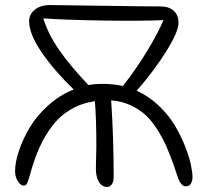

<svg xmlns="http://www.w3.org/2000/svg" viewBox="-20 -679 818 753"><path d="M400.9 54.2Q379.9 54.2 367.9 34.2Q356 14.2 356 -17.1Q356 -28.3 356.9 -59.6Q357.9 -90.8 357.9 -105Q357.9 -211.9 352.1 -282.2Q298.8 -274.4 256.6 -249.3Q214.4 -224.1 184.8 -184.8Q155.3 -145.5 135.7 -102.5Q116.2 -59.6 101.1 -5.9Q89.8 35.6 84.5 43Q80.1 48.8 73.2 48.8Q60.5 48.8 49.8 31.5Q39.1 14.2 39.1 -6.8Q39.1 -42.5 54.2 -87.6Q69.3 -132.8 96.7 -179Q124 -225.1 169.4 -265.9Q214.8 -306.6 269 -328.1Q192.4 -402.3 143.3 -473.9Q94.2 -545.4 94.2 -596.2Q94.2 -623 116.7 -641.1Q139.2 -659.2 175.8 -659.2Q204.6 -659.2 375 -656.5Q545.4 -653.8 607.9 -653.8Q643.6 -653.8 661.9 -636.2Q680.2 -618.7 680.2 -589.8Q680.2 -554.7 631.6 -477.1Q583 -399.4 516.1 -323.2Q563 -302.2 602.1 -265.1Q641.1 -228 664.8 -188.5Q688.5 -148.9 705.1 -107.2Q721.7 -65.4 728.3 -34.4Q734.9 -3.4 734.9 16.1Q734.9 29.8 728.8 40.8Q722.7 51.8 709 51.8Q704.1 51.8 700 50Q695.8 48.3 692.1 43.9Q688.5 39.6 685.8 35.2Q683.1 30.8 679.4 21.5Q675.8 12.2 673.6 5.6Q671.4 -1 667 -14.4Q662.6 -27.8 659.2 -37.1Q645 -76.2 632.1 -105.7Q619.1 -135.3 597.7 -169.7Q576.2 -204.1 552 -226.8Q527.8 -249.5 492.4 -266.1Q457 -282.7 416 -285.2Q425.8 -137.2 425.8 13.2Q425.8 33.7 418.5 43.9Q411.1 54.2 400.9 54.2ZM384.8 -350.1Q421.4 -350.1 461.9 -341.8Q513.2 -406.7 556.4 -477.8Q599.6 -548.8 621.1 -600.1Q535.6 -596.2 387 -598.4Q238.3 -600.6 149.9 -606.9Q168.5 -545.9 211.9 -483.2Q255.4 -420.4 327.1 -345.2Q349.6 -350.1 384.8 -350.1Z"/></svg>

Font: Shantell Sans Bouncy
Style: Regular
Weight: 300
Designer: Stephen Nixon, Anya Danilova, Shantell Martin
Foundry: Arrow Type
Version: Version 1.006;[9816181b4]